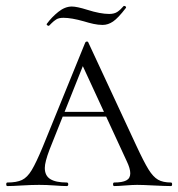

<svg xmlns="http://www.w3.org/2000/svg" viewBox="-20 -627 600 647"><path d="M191 -250H373L380 -234H175ZM556 0Q538 0 498 -2Q460 -4 442 -4Q428 -4 402 -2Q378 0 365 0Q361 0 361 -6Q361 -12 365 -12Q392 -12 405.5 -19Q419 -26 419 -43Q419 -59 407 -84L249 -426L271 -434L147 -123Q131 -81 131 -61Q131 -35 149.5 -23.5Q168 -12 205 -12Q210 -12 210 -6Q210 0 205 0Q190 0 164 -2Q136 -4 112 -4Q87 -4 53 -2Q23 0 5 0Q1 0 1 -6Q1 -12 5 -12Q36 -12 54 -20.5Q72 -29 87 -54Q102 -79 124 -132L267 -483Q269 -487 273 -487Q277 -487 278 -483L439 -137Q465 -81 480.5 -56Q496 -31 512.5 -21.5Q529 -12 556 -12Q560 -12 560 -6Q560 0 556 0ZM397 -607H399Q402 -607 404 -604.5Q406 -602 404 -600Q378 -566 361 -554.5Q344 -543 326 -543Q311 -543 295 -546.5Q279 -550 263 -555Q221 -567 194 -567Q178 -567 169.5 -561.5Q161 -556 154.5 -549.5Q148 -543 145 -540H144Q141 -540 138.5 -542.5Q136 -545 138 -547Q154 -569 176.5 -587Q199 -605 222 -605Q239 -605 274 -594Q318 -580 348 -580Q365 -580 375.5 -587Q386 -594 397 -607Z"/></svg>

Font: Cormorant SC Light
Style: Regular
Weight: 300
Designer: Christian Thalmann (Catharsis Fonts)
Foundry: Catharsis Fonts
Version: Version 4.000